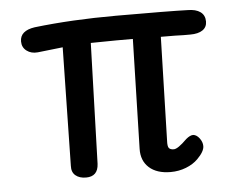

<svg xmlns="http://www.w3.org/2000/svg" viewBox="-43 -558 755 609"><g transform="rotate(-5 335.0 -253.5)"><path d="M474 -99Q473 -81 477.5 -75.5Q482 -70 493 -70Q506 -70 535 -99Q548 -110 558 -110Q569 -109 578 -97Q587 -85 587 -72Q587 -55 564 -32Q549 -17 526 -8Q503 1 477 1Q433 1 408.5 -21Q384 -43 385 -81L394 -430H342L260 -429L248 -45Q246 -5 208 -5Q187 -5 174.5 -15.5Q162 -26 163 -46L170 -423L90 -414Q69 -412 54.5 -423Q40 -434 40 -453Q40 -487 87 -494Q207 -508 347 -508Q519 -508 575 -506Q601 -506 615.5 -495.5Q630 -485 630 -465Q630 -447 616 -437.5Q602 -428 577 -428H555Q538 -429 483 -429Z"/></g></svg>

Font: Mali Medium
Style: Regular
Weight: 500
Version: Version 1.000; ttfautohint (v1.6)